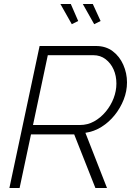

<svg xmlns="http://www.w3.org/2000/svg" viewBox="-20 -940 664 960"><path d="M27 0 178 -710H460Q509 -710 543.5 -684Q578 -658 596.5 -616Q615 -574 615 -528Q615 -484 598.5 -442Q582 -400 553.5 -364.5Q525 -329 487.5 -305.5Q450 -282 407 -276L515 0H457L351 -268H135L78 0ZM380 -315Q418 -315 450.5 -333Q483 -351 508.5 -381.5Q534 -412 548 -448.5Q562 -485 562 -522Q562 -561 548 -592.5Q534 -624 508 -644Q482 -664 447 -664H219L145 -315ZM394 -920H444L483 -835L451 -819ZM282 -920H334L371 -835L339 -819Z"/></svg>

Font: Raleway Thin Light
Style: Italic
Weight: 300
Italic angle: -12°
Version: Version 4.026